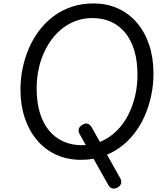

<svg xmlns="http://www.w3.org/2000/svg" viewBox="-20 -910 965 1116"><path d="M662 181Q645 189 632 185Q619 181 610 166L442 -132Q434 -148 438.5 -162Q443 -176 461 -186Q476 -195 490 -190.5Q504 -186 513 -170L680 128Q688 143 683.5 157Q679 171 662 181ZM451 19Q371 19 306 -11Q241 -41 195 -95.5Q149 -150 124 -224.5Q99 -299 99 -389Q99 -452 111.5 -513Q124 -574 148.5 -630.5Q173 -687 209 -734Q245 -781 292 -816Q339 -851 397 -870.5Q455 -890 523 -890Q602 -890 666.5 -860.5Q731 -831 777 -776.5Q823 -722 847.5 -647.5Q872 -573 872 -483Q872 -417 859 -355Q846 -293 821.5 -237Q797 -181 760.5 -134Q724 -87 677 -53Q630 -19 573.5 0Q517 19 451 19ZM457 -66Q507 -66 549.5 -81Q592 -96 628 -123.5Q664 -151 692 -188.5Q720 -226 739.5 -272.5Q759 -319 769 -370Q779 -421 779 -476Q779 -556 760.5 -617Q742 -678 707.5 -720Q673 -762 625 -783.5Q577 -805 517 -805Q468 -805 425 -790Q382 -775 345.5 -747Q309 -719 281 -681.5Q253 -644 233 -598Q213 -552 203 -501Q193 -450 193 -395Q193 -316 211.5 -255Q230 -194 264.5 -152Q299 -110 347.5 -88Q396 -66 457 -66Z"/></svg>

Font: Playwrite GB S
Style: Italic
Weight: 400
Italic angle: -7°
Designer: Veronika Burian, José Scaglione
Foundry: TypeTogether
Version: Version 1.000